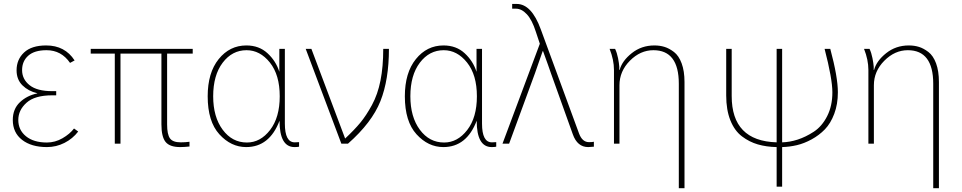

<svg xmlns="http://www.w3.org/2000/svg" viewBox="-20 -740 4953 989"><path d="M45.9 -122.1Q45.9 -178.7 82.5 -213.4Q119.1 -248 171.9 -258.8V-259.8Q126 -270.5 95.7 -300.3Q65.4 -330.1 65.4 -377.9Q65.4 -433.6 104 -469.7Q142.6 -505.9 217.8 -505.9Q314.5 -505.9 364.3 -428.7L340.8 -416Q295.9 -481.4 219.7 -481.4Q157.2 -481.4 125.5 -453.1Q93.8 -424.8 93.8 -378.9Q93.8 -332 132.3 -301.3Q170.9 -270.5 249 -270.5H269.5V-249H249Q159.2 -249 116.7 -210.9Q74.2 -172.9 74.2 -122.1Q74.2 -70.3 113.8 -38.1Q153.3 -5.9 221.7 -5.9Q263.7 -5.9 301.8 -27.8Q339.8 -49.8 361.3 -78.1L382.8 -62.5Q354.5 -25.4 312 -3.9Q269.5 17.6 221.7 17.6Q141.6 17.6 93.8 -19.5Q45.9 -56.6 45.9 -122.1Z M447.3 -463.9V-488.3H972.7V-463.9H840.8V-98.6Q840.8 -47.9 855.5 -27.3Q870.1 -6.8 911.1 -6.8Q935.5 -6.8 956.1 -9.8V14.6Q928.7 17.6 908.2 17.6Q854.5 17.6 833 -8.8Q811.5 -35.2 811.5 -99.6V-463.9H600.6V0H571.3V-463.9Z M1049.8 -244.1Q1049.8 -365.2 1106.4 -435.5Q1163.1 -505.9 1249 -505.9Q1314.5 -505.9 1357.9 -465.8Q1401.4 -425.8 1418.9 -370.1V-488.3H1447.3V-103.5Q1447.3 -6.8 1498 -6.8Q1514.6 -6.8 1520.5 -7.8V15.6Q1512.7 17.6 1497.1 17.6Q1419.9 17.6 1419.9 -118.2Q1368.2 17.6 1248 17.6Q1169.9 17.6 1109.9 -48.3Q1049.8 -114.3 1049.8 -244.1ZM1078.1 -244.1Q1078.1 -137.7 1127 -71.8Q1175.8 -5.9 1252 -5.9Q1321.3 -5.9 1371.1 -70.3Q1420.9 -134.8 1420.9 -244.1Q1420.9 -354.5 1370.1 -418Q1319.3 -481.4 1250 -481.4Q1175.8 -481.4 1127 -417Q1078.1 -352.5 1078.1 -244.1Z M1554.7 -488.3H1584L1757.8 -26.4Q1805.7 -71.3 1835.9 -107.9Q1866.2 -144.5 1896 -199.2Q1925.8 -253.9 1939.9 -325.2Q1954.1 -396.5 1954.1 -488.3H1983.4Q1983.4 -329.1 1939.5 -218.8Q1895.5 -108.4 1772.5 0H1738.3Z M2065.4 -244.1Q2065.4 -365.2 2122.1 -435.5Q2178.7 -505.9 2264.6 -505.9Q2330.1 -505.9 2373.5 -465.8Q2417 -425.8 2434.6 -370.1V-488.3H2462.9V-103.5Q2462.9 -6.8 2513.7 -6.8Q2530.3 -6.8 2536.1 -7.8V15.6Q2528.3 17.6 2512.7 17.6Q2435.5 17.6 2435.5 -118.2Q2383.8 17.6 2263.7 17.6Q2185.5 17.6 2125.5 -48.3Q2065.4 -114.3 2065.4 -244.1ZM2093.8 -244.1Q2093.8 -137.7 2142.6 -71.8Q2191.4 -5.9 2267.6 -5.9Q2336.9 -5.9 2386.7 -70.3Q2436.5 -134.8 2436.5 -244.1Q2436.5 -354.5 2385.7 -418Q2335 -481.4 2265.6 -481.4Q2191.4 -481.4 2142.6 -417Q2093.8 -352.5 2093.8 -244.1Z M2568.4 0 2760.7 -514.6 2740.2 -576.2Q2720.7 -637.7 2693.8 -666.5Q2667 -695.3 2637.7 -695.3H2618.2V-719.7H2641.6Q2717.8 -719.7 2765.6 -588.9L2962.9 -51.8Q2979.5 -7.8 3013.7 -7.8Q3031.2 -7.8 3039.1 -9.8V15.6Q3017.6 17.6 3009.8 17.6Q2954.1 17.6 2930.7 -47.9L2818.4 -361.3Q2818.4 -362.3 2802.7 -406.2Q2787.1 -450.2 2777.3 -476.6H2775.4Q2766.6 -452.1 2752.9 -412.1Q2739.3 -372.1 2736.3 -364.3L2602.5 0Z M3120.1 -488.3H3148.4Q3158.2 -467.8 3163.6 -440.4Q3168.9 -413.1 3169.9 -396.5V-379.9H3171.9Q3184.6 -426.8 3234.4 -466.3Q3284.2 -505.9 3350.6 -505.9Q3378.9 -505.9 3402.8 -498.5Q3426.8 -491.2 3451.7 -472.2Q3476.6 -453.1 3491.2 -413.6Q3505.9 -374 3505.9 -317.4V229.5H3476.6V-308.6Q3476.6 -481.4 3345.7 -481.4Q3278.3 -481.4 3224.6 -427.2Q3170.9 -373 3170.9 -300.8V0H3142.6V-379.9Q3142.6 -431.6 3120.1 -488.3Z M3720.7 -248V-488.3H3749V-245.1Q3749 -13.7 3980.5 -6.8V-488.3H4008.8V-6.8Q4047.9 -7.8 4088.9 -21Q4129.9 -34.2 4171.9 -61.5Q4213.9 -88.9 4240.7 -141.6Q4267.6 -194.3 4267.6 -264.6Q4267.6 -334 4227.5 -488.3H4256.8Q4295.9 -342.8 4295.9 -264.6Q4295.9 -203.1 4277.3 -153.8Q4258.8 -104.5 4229 -73.7Q4199.2 -43 4160.6 -22Q4122.1 -1 4084.5 7.8Q4046.9 16.6 4008.8 17.6V221.7H3980.5V17.6Q3927.7 16.6 3883.8 3.9Q3839.8 -8.8 3801.8 -37.6Q3763.7 -66.4 3742.2 -120.1Q3720.7 -173.8 3720.7 -248Z M4430.7 -488.3H4459Q4468.8 -467.8 4474.1 -440.4Q4479.5 -413.1 4480.5 -396.5V-379.9H4482.4Q4495.1 -426.8 4544.9 -466.3Q4594.7 -505.9 4661.1 -505.9Q4689.5 -505.9 4713.4 -498.5Q4737.3 -491.2 4762.2 -472.2Q4787.1 -453.1 4801.8 -413.6Q4816.4 -374 4816.4 -317.4V229.5H4787.1V-308.6Q4787.1 -481.4 4656.2 -481.4Q4588.9 -481.4 4535.2 -427.2Q4481.4 -373 4481.4 -300.8V0H4453.1V-379.9Q4453.1 -431.6 4430.7 -488.3Z"/></svg>

Font: Gothic A1 Thin
Style: Regular
Weight: 250
Designer: HanYang I&C Co.,Ltd.
Foundry: HanYang I&C Co.,Ltd.
Version: Version 2.50